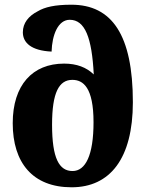

<svg xmlns="http://www.w3.org/2000/svg" viewBox="-20 -785 626 815"><path d="M284 10C447 10 544 -112 544 -351C544 -637 455 -765 283 -765C213 -765 170 -755 140 -737C101 -717 77 -687 77 -648C77 -604 112 -570 199 -566C201 -636 226 -701 276 -701C341 -701 370 -625 378 -469C347 -499 306 -515 252 -515C118 -515 34 -424 34 -262C34 -94 119 10 284 10ZM288 -59C231 -59 201 -113 201 -256C201 -393 231 -446 287 -446C333 -446 377 -414 377 -266C377 -126 343 -59 288 -59Z"/></svg>

Font: Noto Serif Georgian Extra
Style: Regular
Weight: 800
Designer: Monotype Design Team
Foundry: Monotype Imaging Inc.
Version: Version 1.901